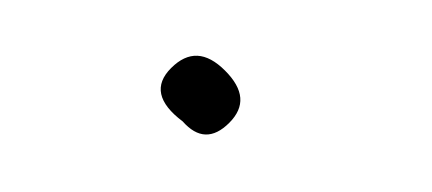

<svg xmlns="http://www.w3.org/2000/svg" viewBox="-20 -59 153 68"><path d="M59.7 -34C53 -40.7 46.7 -41 40.6 -34.9C34.6 -28.9 35.9 -22.6 44.7 -16C50 -10 55.5 -9.8 61.2 -15.5C66.9 -21.2 66.4 -27.3 59.7 -34Z"/></svg>

Font: Proton
Style: SeBdCnd
Weight: 500
Version: Version 1.017